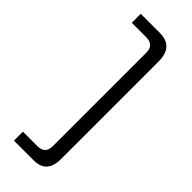

<svg xmlns="http://www.w3.org/2000/svg" viewBox="-296 -759 985 985"><g transform="rotate(45 196.5 -267.0)"><path d="M204.6 192.9H61V127.9H166Q222.2 127.9 222.2 71.8V-606.4Q222.2 -662.1 166 -662.1H61V-727.1H199.7Q298.8 -727.1 298.8 -619.1V89.4Q298.8 192.9 204.6 192.9Z"/></g></svg>

Font: Bainsley
Style: Regular
Weight: 400
Designer: Paul James MIller
Foundry: High-Logic / Made with FontCreator
Version: Version 1.411;March 28, 2021;FontCreator 13.0.0.2683 64-bit